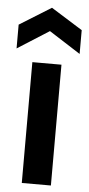

<svg xmlns="http://www.w3.org/2000/svg" viewBox="-56 -796 382 828"><g transform="rotate(5 134.5 -382.0)"><path d="M71 0V-523H197V0ZM-2 -576V-679L135 -764L271 -679V-576L135 -663Z"/></g></svg>

Font: Bricolage Grotesque 10pt SemiBold
Style: Regular
Weight: 600
Designer: Mathieu Triay
Foundry: Atelier Triay
Version: Version 1.000; ttfautohint (v1.8.4.7-5d5b);gftools[0.9.29]